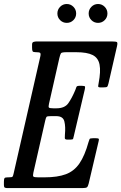

<svg xmlns="http://www.w3.org/2000/svg" viewBox="-60 -962 620 982"><path d="M171.5 -346 110.5 -78Q107 -62.5 111 -58.8Q115 -55 135 -55H168Q234 -55 276.5 -70.8Q319 -86.5 346.2 -126Q373.5 -165.5 393 -236Q396 -246.5 398.2 -250.8Q400.5 -255 415 -255H430Q441.5 -255 444.2 -252.8Q447 -250.5 445 -242L393.5 -23Q390 -8.5 384.8 -4.2Q379.5 0 361 0H-22Q-31 0 -35.5 -2.5Q-40 -5 -40 -15V-32Q-40 -46.5 -37 -50.8Q-34 -55 -20 -55H-16Q1.5 -55 4.2 -58.5Q7 -62 10 -76L146 -672.5Q149.5 -688 145.2 -691.5Q141 -695 126 -695H124Q110 -695 107 -699.5Q104 -704 104 -718V-734Q104 -745 111.2 -747.5Q118.5 -750 128 -750H511Q533 -750 537.8 -746.8Q542.5 -743.5 538.5 -726L495 -536Q491.5 -522 488.5 -518.5Q485.5 -515 468 -515H453.5Q441 -515 442 -521.8Q443 -528.5 444.5 -537Q456 -597 449.2 -631.5Q442.5 -666 414 -680.5Q385.5 -695 330 -695H280Q255.5 -695 251.8 -689.5Q248 -684 243.5 -665L190.5 -431Q187 -416 190.2 -412Q193.5 -408 213 -408H228Q271 -408 289.2 -433.8Q307.5 -459.5 325 -501Q328.5 -509.5 330.5 -516.2Q332.5 -523 344.5 -523H360Q373.5 -523 374.8 -519Q376 -515 373.5 -504L317.5 -266Q315.5 -256.5 314 -252.2Q312.5 -248 300 -248H284Q271.5 -248 271.5 -256Q271.5 -264 272 -273Q276 -314 269.2 -341Q262.5 -368 228 -368H200Q181.5 -368 178.2 -364.5Q175 -361 171.5 -346ZM441.5 -845Q421.5 -845 407.5 -859Q393.5 -873 393.5 -893Q393.5 -913 407.5 -927.2Q421.5 -941.5 441.5 -941.5Q461.5 -941.5 475.5 -927.2Q489.5 -913 489.5 -893Q489.5 -873 475.5 -859Q461.5 -845 441.5 -845ZM281.5 -845Q261.5 -845 247.5 -859Q233.5 -873 233.5 -893Q233.5 -913 247.5 -927.2Q261.5 -941.5 281.5 -941.5Q301.5 -941.5 315.5 -927.2Q329.5 -913 329.5 -893Q329.5 -873 315.5 -859Q301.5 -845 281.5 -845Z"/></svg>

Font: Besley* Condensed
Style: Italic
Weight: 400
Width: 3
Italic angle: -13°
Designer: Owen Earl
Foundry: indestructible type*
Version: Version 3.000; ttfautohint (v1.8.3)